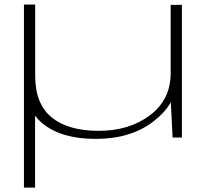

<svg xmlns="http://www.w3.org/2000/svg" viewBox="-20 -606 937 846"><path d="M85.5 220.5H134.5V-234L85.5 -586ZM740.5 0H781.5V-584.5H732V-168.5ZM135 -586H85.5V-269Q85.5 -129 168.2 -61.5Q251 6 402 6Q557.5 6 657.2 -71.8Q757 -149.5 757 -247L732 -283.5Q732 -167 640.8 -98.2Q549.5 -29.5 415 -29.5Q281 -29.5 208 -88.5Q135 -147.5 135 -273Z"/></svg>

Font: Anybody ExtraExpanded ExtraLight
Style: Regular
Weight: 250
Width: 8
Version: Version 1.113;gftools[0.9.25]